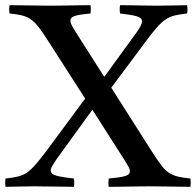

<svg xmlns="http://www.w3.org/2000/svg" viewBox="-40 -721 757 742"><path d="M380 1Q378 -14 380 -31Q424 -35 443 -40.5Q462 -46 462 -59Q462 -67 456.5 -77Q451 -87 442 -101L317 -297L178 -105Q168 -90 162 -80Q156 -70 156 -62Q156 -48 178 -42Q200 -36 246 -31Q248 -14 246 1Q235 1 214.5 0.5Q194 0 170 0Q146 0 126 -0.5Q106 -1 95 -1Q63 -1 33.5 0Q4 1 -19 1Q-21 -15 -19 -31Q10 -34 30 -39Q50 -44 66 -55.5Q82 -67 99.5 -87.5Q117 -108 142 -141L289 -340L144 -566Q123 -599 108 -618Q93 -637 78 -647Q63 -657 44.5 -661.5Q26 -666 -3 -669Q-6 -685 -3 -701Q33 -701 72.5 -700Q112 -699 149 -699Q171 -699 200.5 -699.5Q230 -700 259.5 -700.5Q289 -701 310 -701Q312 -686 310 -669Q267 -665 249.5 -659.5Q232 -654 232 -641Q232 -634 237 -624Q242 -614 252 -598L363 -424L488 -596Q509 -626 509 -638Q509 -652 488.5 -658Q468 -664 424 -669Q421 -686 424 -701Q438 -701 467.5 -700.5Q497 -700 526.5 -699.5Q556 -699 570 -699Q602 -699 634 -700Q666 -701 683 -701Q686 -685 683 -669Q654 -666 634.5 -661Q615 -656 599 -645Q583 -634 565 -613.5Q547 -593 522 -559L390 -382L548 -134Q569 -101 584 -81.5Q599 -62 614 -52.5Q629 -43 648 -38.5Q667 -34 696 -31Q698 -15 696 1Q659 1 621 0Q583 -1 545 -1Q524 -1 493.5 -0.5Q463 0 432.5 0.5Q402 1 380 1Z"/></svg>

Font: Tiro Tamil
Style: Regular
Weight: 400
Designer: Tamil: Fernando Mello & Fiona Ross. Latin: John Hudson.
Foundry: Tiro Typeworks Ltd.
Version: Version 1.52